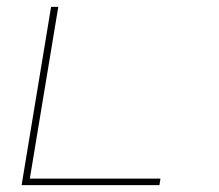

<svg xmlns="http://www.w3.org/2000/svg" viewBox="-20 -540 640 560"><path d="M43 0 129 -520H150L67 -19H448L445 0Z"/></svg>

Font: Iosevka Thin Extended
Style: Italic
Weight: 100
Width: 7
Italic angle: -9°
Monospace: yes
Designer: Belleve Invis
Foundry: Belleve Invis
Version: Version 32.5.0; ttfautohint (v1.8.4)